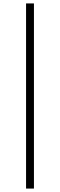

<svg xmlns="http://www.w3.org/2000/svg" viewBox="-20 -830 351 1120"><path d="M132 270H178V-810H132Z"/></svg>

Font: Noto Serif TC Light
Style: Regular
Weight: 300
Designer: Ryoko NISHIZUKA 西塚涼子 (kana & ideographs); Frank Grießhammer (Latin, Greek & Cyrillic); Wenlong ZHANG 张文龙 (bopomofo); San
Foundry: Adobe
Version: Version 2.001;hotconv 1.1.0;makeotfexe 2.6.0